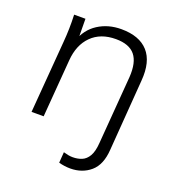

<svg xmlns="http://www.w3.org/2000/svg" viewBox="-128 -616 834 908"><g transform="rotate(20 288.5 -162.0)"><path d="M326 189Q312 189 297 187Q282 185 268 181L272 127Q286 131 297 133Q308 135 319 135Q344 135 364.5 126.5Q385 118 398.5 95Q412 72 415 29L442 -313Q447 -388 417.5 -424Q388 -460 321 -460Q244 -460 198.5 -414.5Q153 -369 147 -290L124 0H63L92 -362Q98 -431 95 -501H152L153 -396L141 -386Q162 -448 212.5 -480.5Q263 -513 329 -513Q420 -513 464.5 -463.5Q509 -414 501 -317L474 41Q469 118 427.5 153.5Q386 189 326 189Z"/></g></svg>

Font: Muli Light
Style: Italic
Weight: 300
Italic angle: -4.541°
Designer: Vernon Adams
Foundry: Vernon Adams
Version: Version 2.100; ttfautohint (v1.8.1.43-b0c9)